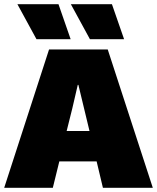

<svg xmlns="http://www.w3.org/2000/svg" viewBox="-30 -896 749 916"><path d="M307 -709H144L53 -876H249ZM562 -709H399L308 -876H504ZM461 0 431 -126H253L222 0H-10L204 -660H484L699 0ZM288 -271H397L344 -491H341L315 -379Z"/></svg>

Font: Elaine Sans Black
Style: Regular
Weight: 900
Designer: Wei Huang
Foundry: Wei Huang
Version: Version 2.001;December 24, 2019;FontCreator 12.0.0.2547 64-b